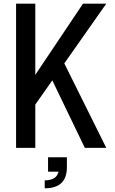

<svg xmlns="http://www.w3.org/2000/svg" viewBox="-20 -800 625 1039"><path d="M171 -395 429 -780H555L328 -457L555 0H439L263 -365L171 -234V0H67V-780H171ZM342 105Q342 219 222 219V176Q251 176 270.5 165.5Q290 155 297 129H240V51H342Z"/></svg>

Font: Cooper Hewitt
Style: Regular
Weight: 707
Designer: Village Type and Design LLC
Foundry: Cooper Hewitt Smithsonian Design Museum
Version: 1.000